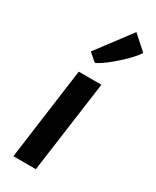

<svg xmlns="http://www.w3.org/2000/svg" viewBox="-225 -949 820 1010"><g transform="rotate(30 185.0 -444.5)"><path d="M49.5 0 125 -557H262.5L186 0ZM174.5 -639.5 127 -681 283.5 -889 369.5 -812Q363 -800 345.8 -780.2Q328.5 -760.5 305.2 -738.2Q282 -716 257.5 -695.5Q233 -675 211 -659.8Q189 -644.5 174.5 -639.5Z"/></g></svg>

Font: Merriweather Sans SemiBold
Style: Italic
Weight: 600
Italic angle: -7.5°
Designer: Eben Sorkin
Foundry: Eben Sorkin
Version: Version 2.001